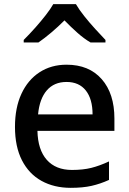

<svg xmlns="http://www.w3.org/2000/svg" viewBox="-20 -892 621 923"><path d="M320 11Q240 11 179.5 -22.5Q119 -56 85.5 -121.5Q52 -187 52 -282Q52 -374 83 -441Q114 -508 170 -544.5Q226 -581 300 -581Q408 -581 469 -511.5Q530 -442 530 -322V-263H160Q162 -172 205 -123.5Q248 -75 326 -75Q379 -75 419 -85Q459 -95 504 -116V-27Q462 -8 420 1.5Q378 11 320 11ZM163 -342H425Q425 -416 392.5 -457Q360 -498 300 -498Q240 -498 205 -457.5Q170 -417 163 -342ZM94 -688V-700Q123 -729 150.5 -760Q178 -791 200.5 -820Q223 -849 236 -872H345Q360 -846 385.5 -814Q411 -782 438.5 -752Q466 -722 487 -700V-688H415Q384 -706 352 -734.5Q320 -763 290 -794Q259 -763 226.5 -735.5Q194 -708 165 -688Z"/></svg>

Font: Menbere
Style: Regular
Weight: 400
Designer: Aleme Tadesse
Foundry: Sorkin Type Co
Version: Version 1.000